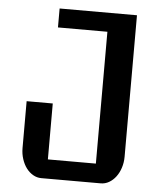

<svg xmlns="http://www.w3.org/2000/svg" viewBox="-53 -787 713 833"><g transform="rotate(5 303.5 -370.0)"><path d="M65.4 -327.1H179.2V-83.5H388.2V-657.7H172.9V-740.2H509.8V-124Q509.8 -98.6 502.4 -75.9Q495.1 -53.2 482.4 -36.4Q469.7 -19.5 452.9 -9.8Q436 0 416.5 0H157.7Q138.7 0 121.8 -9.8Q105 -19.5 92.5 -36.1Q80.1 -52.7 72.8 -75.2Q65.4 -97.7 65.4 -123Z"/></g></svg>

Font: Atomic Age
Style: Regular
Weight: 400
Designer: James Grieshaber
Foundry: James Grieshaber
Version: Version 1.008; ttfautohint (v1.4.1) -l 6 -r 46 -G 0 -x 0 -H 